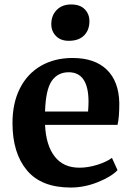

<svg xmlns="http://www.w3.org/2000/svg" viewBox="-20 -830 590 861"><path d="M36 -278Q36 -368 69.5 -434Q103 -500 164 -535Q225 -570 305 -570Q405 -570 459 -517.5Q513 -465 515 -368Q515 -302 507 -270H182Q186 -179 225 -128.5Q264 -78 336 -78Q375 -78 416.5 -91Q458 -104 482 -122L507 -67Q480 -38 419.5 -13.5Q359 11 297 11Q165 11 100.5 -66.5Q36 -144 36 -278ZM375 -330Q377 -358 377 -373Q377 -506 288 -506Q239 -506 212 -467Q185 -428 182 -330ZM210 -722Q210 -760 234 -785Q258 -810 299 -810Q339 -810 360 -788.5Q381 -767 381 -735Q381 -695 357 -671Q333 -647 289 -647H288Q252 -647 231 -668.5Q210 -690 210 -722Z"/></svg>

Font: Koeln Type Serif
Style: Bold
Weight: 700
Designer: Eben Sorkin
Foundry: Eben Sorkin
Version: Version 2.002